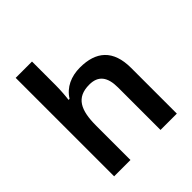

<svg xmlns="http://www.w3.org/2000/svg" viewBox="-203 -904 1048 1048"><g transform="rotate(-45 321.0 -380.0)"><path d="M207 -579V-760H81V0H207V-265C207 -384 238 -450 339 -450C408 -450 439 -409 439 -328V0H565V-353C565 -492 492 -552 369 -552C301 -552 242 -526 208 -471H200C203 -491 207 -536 207 -579Z"/></g></svg>

Font: Noto Sans Arabic UI SmBd
Style: Regular
Weight: 600
Designer: Monotype Design Team, Nadine Chahine and Nizar Qandah
Foundry: Monotype Imaging Inc.
Version: Version 2.010